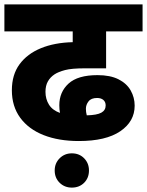

<svg xmlns="http://www.w3.org/2000/svg" viewBox="-20 -642 669 874"><path d="M339 0Q247 0 178.5 -27Q110 -54 72 -106Q34 -158 34 -231Q34 -302 69 -349.5Q104 -397 166 -422.5Q228 -448 311 -450V-499H0V-622H629V-499H463V-331H367Q306 -331 276 -323Q246 -315 229 -304Q209 -291 198 -271.5Q187 -252 187 -224Q187 -191 203 -165.5Q219 -140 253 -128Q250 -145 250 -163Q250 -223 292 -261.5Q334 -300 424 -300Q482 -300 519.5 -281Q557 -262 575 -230Q593 -198 593 -161Q593 -89 527.5 -44.5Q462 0 339 0ZM371 -147Q371 -132 375 -117Q421 -118 441 -129Q461 -140 461 -162Q461 -178 450.5 -187Q440 -196 422 -196Q395 -196 383 -180.5Q371 -165 371 -147ZM229 134Q229 101 251.5 78.5Q274 56 307 56Q341 56 363 78.5Q385 101 385 134Q385 168 363 190Q341 212 307 212Q274 212 251.5 190Q229 168 229 134Z"/></svg>

Font: Noto Sans ExtraBold
Style: Italic
Weight: 800
Italic angle: -12°
Designer: Monotype Design Team
Foundry: Monotype Imaging Inc.
Version: Version 2.013; ttfautohint (v1.8.4.7-5d5b)